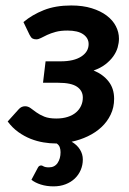

<svg xmlns="http://www.w3.org/2000/svg" viewBox="-20 -512 467 695"><path d="M129.4 86.9Q131.3 86.9 133.3 87.9Q135.3 88.9 137.9 90.3Q140.6 91.8 145.3 92.8Q149.9 93.8 157.2 93.8Q177.7 93.8 188.5 77.9Q199.2 62 199.2 39.1Q199.2 29.3 196.3 21Q193.4 12.7 185.1 7.3H181.2Q160.6 7.3 137.2 3.4Q113.8 -0.5 90.8 -9.5Q67.9 -18.6 46.4 -33.9Q24.9 -49.3 7.8 -72.3L47.4 -116.2Q57.1 -127.4 70.8 -127.4Q81.5 -127.4 90.8 -120.6Q100.1 -113.8 111.8 -105.2Q123.5 -96.7 140.4 -89.8Q157.2 -83 183.6 -83Q207 -83 225.1 -88.9Q243.2 -94.7 255.1 -105Q267.1 -115.2 273.4 -128.9Q279.8 -142.6 279.8 -158.7Q279.8 -183.6 258.8 -198Q237.8 -212.4 190.9 -212.4H135.7L145 -290H199.7Q247.6 -290 274.2 -307.4Q300.8 -324.7 300.8 -352.5Q300.8 -374 281.5 -387.7Q262.2 -401.4 224.1 -401.4Q199.2 -401.4 181.4 -396.5Q163.6 -391.6 150.6 -385.5Q137.7 -379.4 128.4 -374.5Q119.1 -369.6 111.3 -369.6Q103 -369.6 97.7 -372.6Q92.3 -375.5 86.9 -386.2L64.9 -432.1Q96.2 -458.5 138.4 -475.3Q180.7 -492.2 237.8 -492.2Q279.8 -492.2 312 -482.2Q344.2 -472.2 366.2 -455.6Q388.2 -439 399.4 -417.2Q410.6 -395.5 410.6 -372.1Q410.6 -356.9 406 -340.6Q401.4 -324.2 390.4 -308.6Q379.4 -293 361.8 -279.3Q344.2 -265.6 318.8 -256.8Q352.5 -243.2 372.8 -217.5Q393.1 -191.9 393.1 -154.3Q393.1 -123 380.6 -97.2Q368.2 -71.3 347.2 -51.8Q326.2 -32.2 298.1 -18.8Q270 -5.4 239.3 1Q258.8 12.2 269.3 29.1Q279.8 45.9 279.8 65.4Q279.8 85.4 272.2 103.3Q264.6 121.1 250.7 134.3Q236.8 147.5 217.3 155Q197.8 162.6 173.8 162.6Q148.9 162.6 127.9 156Q106.9 149.4 93.8 138.7L117.2 94.7Q121.1 86.9 129.4 86.9Z"/></svg>

Font: Carlito
Style: Bold Italic
Weight: 700
Italic angle: -7°
Designer: Lukasz Dziedzic
Foundry: tyPoland Lukasz Dziedzic
Version: Version 1.104